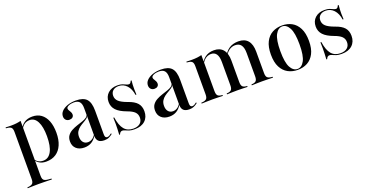

<svg xmlns="http://www.w3.org/2000/svg" viewBox="-29 -1012 3438 1785"><g transform="rotate(-20 1690.5 -120.0)"><path d="M131.5 183.9Q103.2 183.9 78.2 184.7Q53.2 185.5 23.4 186.3V177.4L36.3 176.6Q64.5 173.4 75.8 160.9Q87.1 148.4 87.1 117.7V-207.3H175V117.7Q175 137.9 179.8 150Q184.7 162.1 197.2 167.7Q209.7 173.4 230.6 175L262.1 177.4V186.3Q238.7 185.5 216.9 185.1Q195.2 184.7 174.6 184.3Q154 183.9 131.5 183.9ZM289.5 -425.8Q340.3 -425.8 376.2 -400Q412.1 -374.2 431.5 -325.4Q450.8 -276.6 450.8 -208.1Q450.8 -138.7 429.4 -89.1Q408.1 -39.5 368.1 -13.3Q328.2 12.9 271.8 12.9Q229 12.9 200.8 -6.5Q172.6 -25.8 165.3 -46L168.5 -51.6Q175 -33.9 196 -19.4Q216.9 -4.8 248.4 -4.8Q300.8 -4.8 329 -56.9Q357.3 -108.9 357.3 -207.3Q357.3 -300.8 331 -352Q304.8 -403.2 255.6 -403.2Q223.4 -403.2 200.8 -385.9Q178.2 -368.5 166.1 -338.7L162.9 -343.5Q175.8 -379.8 208.1 -402.8Q240.3 -425.8 289.5 -425.8ZM87.1 -207.3V-346.8Q87.1 -377.4 76.2 -389.9Q65.3 -402.4 34.7 -405.6L23.4 -406.5V-415.3Q41.9 -414.5 54.4 -414.1Q66.9 -413.7 79 -413.7Q106.5 -413.7 130.6 -416.5Q154.8 -419.4 175 -425V-415.3V-207.3Z M771 -207.3V-334.7Q771 -377.4 753.6 -397.2Q736.3 -416.9 698.4 -416.9Q668.5 -416.9 646.4 -406.9Q624.2 -396.8 624.2 -382.3Q624.2 -373.4 630.6 -363.3Q637.1 -353.2 643.5 -341.1Q650 -329 650 -316.1Q650 -299.2 638.3 -289.1Q626.6 -279 607.3 -279Q585.5 -279 572.2 -292.7Q558.9 -306.5 558.9 -328.2Q558.9 -357.3 580.2 -379.4Q601.6 -401.6 638.3 -414.5Q675 -427.4 721 -427.4Q795.2 -427.4 827 -392.3Q858.9 -357.3 858.9 -276.6V-207.3ZM650 11.3Q600 11.3 570.6 -15.3Q541.1 -41.9 541.1 -87.1Q541.1 -122.6 557.7 -145.2Q574.2 -167.7 600.4 -181.9Q626.6 -196 656 -205.6Q685.5 -215.3 712.1 -224.2Q738.7 -233.1 755.2 -245.6Q771.8 -258.1 771.8 -278.2L772.6 -261.3Q769.4 -245.2 754 -233.5Q738.7 -221.8 719 -210.9Q699.2 -200 679.8 -185.9Q660.5 -171.8 647.6 -150.8Q634.7 -129.8 634.7 -99.2Q634.7 -64.5 651.6 -44.4Q668.5 -24.2 698.4 -24.2Q720.2 -24.2 739.9 -36.7Q759.7 -49.2 774.2 -74.2V-63.7Q751.6 -25 721 -6.9Q690.3 11.3 650 11.3ZM858.9 -43.5Q858.9 -24.2 864.5 -15.7Q870.2 -7.3 881.5 -7.3Q893.5 -7.3 904.8 -14.1Q916.1 -21 925 -28.2L929.8 -21Q912.1 -6.5 893.1 2.4Q874.2 11.3 846.8 11.3Q808.1 11.3 789.5 -6.5Q771 -24.2 771 -60.5V-207.3H858.9Z M1146.8 11.3Q1113.7 11.3 1092.7 4.4Q1071.8 -2.4 1058.1 -9.3Q1044.4 -16.1 1032.3 -16.1Q1010.5 -16.1 1000.8 10.5H992.7Q994.4 -15.3 995.6 -42.3Q996.8 -69.4 996.8 -98Q996.8 -126.6 995.2 -157.3H1004Q1016.1 -74.2 1048.4 -36.3Q1080.6 1.6 1137.1 1.6Q1180.6 1.6 1204.4 -19Q1228.2 -39.5 1228.2 -75Q1228.2 -108.1 1206.9 -129.8Q1185.5 -151.6 1133.9 -170.2Q1066.1 -195.2 1035.1 -228.6Q1004 -262.1 1004 -309.7Q1004 -362.9 1039.1 -395.2Q1074.2 -427.4 1131.5 -427.4Q1162.1 -427.4 1181 -420.6Q1200 -413.7 1213.3 -406.9Q1226.6 -400 1238.7 -400Q1247.6 -400 1253.6 -406.5Q1259.7 -412.9 1264.5 -425.8H1273.4Q1271 -405.6 1269.8 -384.7Q1268.5 -363.7 1269 -339.9Q1269.4 -316.1 1271 -286.3H1262.1Q1253.2 -347.6 1220.6 -382.7Q1187.9 -417.7 1141.1 -417.7Q1105.6 -417.7 1084.7 -399.2Q1063.7 -380.6 1063.7 -348.4Q1063.7 -316.1 1088.3 -293.1Q1112.9 -270.2 1171 -249.2Q1233.1 -228.2 1260.5 -196.8Q1287.9 -165.3 1287.9 -116.1Q1287.9 -57.3 1250.4 -23Q1212.9 11.3 1146.8 11.3Z M1612.1 -207.3V-334.7Q1612.1 -377.4 1594.8 -397.2Q1577.4 -416.9 1539.5 -416.9Q1509.7 -416.9 1487.5 -406.9Q1465.3 -396.8 1465.3 -382.3Q1465.3 -373.4 1471.8 -363.3Q1478.2 -353.2 1484.7 -341.1Q1491.1 -329 1491.1 -316.1Q1491.1 -299.2 1479.4 -289.1Q1467.7 -279 1448.4 -279Q1426.6 -279 1413.3 -292.7Q1400 -306.5 1400 -328.2Q1400 -357.3 1421.4 -379.4Q1442.7 -401.6 1479.4 -414.5Q1516.1 -427.4 1562.1 -427.4Q1636.3 -427.4 1668.1 -392.3Q1700 -357.3 1700 -276.6V-207.3ZM1491.1 11.3Q1441.1 11.3 1411.7 -15.3Q1382.3 -41.9 1382.3 -87.1Q1382.3 -122.6 1398.8 -145.2Q1415.3 -167.7 1441.5 -181.9Q1467.7 -196 1497.2 -205.6Q1526.6 -215.3 1553.2 -224.2Q1579.8 -233.1 1596.4 -245.6Q1612.9 -258.1 1612.9 -278.2L1613.7 -261.3Q1610.5 -245.2 1595.2 -233.5Q1579.8 -221.8 1560.1 -210.9Q1540.3 -200 1521 -185.9Q1501.6 -171.8 1488.7 -150.8Q1475.8 -129.8 1475.8 -99.2Q1475.8 -64.5 1492.7 -44.4Q1509.7 -24.2 1539.5 -24.2Q1561.3 -24.2 1581 -36.7Q1600.8 -49.2 1615.3 -74.2V-63.7Q1592.7 -25 1562.1 -6.9Q1531.5 11.3 1491.1 11.3ZM1700 -43.5Q1700 -24.2 1705.6 -15.7Q1711.3 -7.3 1722.6 -7.3Q1734.7 -7.3 1746 -14.1Q1757.3 -21 1766.1 -28.2L1771 -21Q1753.2 -6.5 1734.3 2.4Q1715.3 11.3 1687.9 11.3Q1649.2 11.3 1630.6 -6.5Q1612.1 -24.2 1612.1 -60.5V-207.3H1700Z M1920.2 -2.4Q1891.9 -2.4 1866.9 -1.6Q1841.9 -0.8 1812.1 0V-8.9L1825 -9.7Q1853.2 -12.9 1864.5 -25.4Q1875.8 -37.9 1875.8 -68.5V-207.3H1963.7V-68.5Q1963.7 -37.9 1974.6 -25Q1985.5 -12.1 2012.9 -9.7L2021.8 -8.9V0Q1992.7 -0.8 1969.4 -1.6Q1946 -2.4 1920.2 -2.4ZM1875.8 -207.3V-346.8Q1875.8 -377.4 1864.9 -389.9Q1854 -402.4 1823.4 -405.6L1812.1 -406.5V-415.3Q1830.6 -414.5 1843.1 -414.1Q1855.6 -413.7 1867.7 -413.7Q1895.2 -413.7 1919.4 -416.5Q1943.5 -419.4 1963.7 -425V-415.3V-207.3ZM2121 -207.3V-299.2Q2121 -351.6 2103.2 -377.8Q2085.5 -404 2050 -404Q2014.5 -404 1987.5 -379.8Q1960.5 -355.6 1941.9 -307.3L1939.5 -311.3Q1960.5 -371 1997.2 -399.2Q2033.9 -427.4 2087.1 -427.4Q2146.8 -427.4 2177.8 -389.9Q2208.9 -352.4 2208.9 -280.6V-207.3ZM2164.5 -2.4Q2139.5 -2.4 2115.7 -1.6Q2091.9 -0.8 2062.9 0V-8.9L2071.8 -9.7Q2099.2 -12.1 2110.1 -25Q2121 -37.9 2121 -68.5V-207.3H2208.9V-68.5Q2208.9 -37.9 2219.8 -25Q2230.6 -12.1 2258.1 -9.7L2266.1 -8.9V0Q2237.9 -0.8 2214.1 -1.6Q2190.3 -2.4 2164.5 -2.4ZM2366.1 -207.3V-298.4Q2366.1 -351.6 2347.2 -377.8Q2328.2 -404 2287.9 -404Q2255.6 -404 2227.8 -383.5Q2200 -362.9 2181.5 -322.6L2178.2 -327.4Q2197.6 -375.8 2235.9 -401.6Q2274.2 -427.4 2329.8 -427.4Q2391.1 -427.4 2422.6 -389.9Q2454 -352.4 2454 -280.6V-207.3ZM2409.7 -2.4Q2383.9 -2.4 2360.1 -1.6Q2336.3 -0.8 2308.1 0V-8.9L2316.9 -9.7Q2344.4 -12.1 2355.2 -25Q2366.1 -37.9 2366.1 -68.5V-207.3H2454V-68.5Q2454 -37.9 2465.3 -25.4Q2476.6 -12.9 2504.8 -9.7L2517.7 -8.9V0Q2487.9 -0.8 2462.9 -1.6Q2437.9 -2.4 2409.7 -2.4Z M2760.5 11.3Q2707.3 11.3 2664.9 -11.7Q2622.6 -34.7 2597.6 -82.7Q2572.6 -130.6 2572.6 -207.3Q2572.6 -283.9 2597.6 -332.7Q2622.6 -381.5 2665.3 -404.4Q2708.1 -427.4 2761.3 -427.4Q2815.3 -427.4 2857.3 -404.4Q2899.2 -381.5 2924.2 -332.7Q2949.2 -283.9 2949.2 -207.3Q2949.2 -130.6 2924.2 -82.7Q2899.2 -34.7 2856.9 -11.7Q2814.5 11.3 2760.5 11.3ZM2761.3 2.4Q2802.4 2.4 2829 -46.4Q2855.6 -95.2 2855.6 -207.3Q2855.6 -319.4 2829 -369Q2802.4 -418.5 2761.3 -418.5Q2719.4 -418.5 2692.7 -369Q2666.1 -319.4 2666.1 -207.3Q2666.1 -95.2 2692.7 -46.4Q2719.4 2.4 2761.3 2.4Z M3196 11.3Q3162.9 11.3 3141.9 4.4Q3121 -2.4 3107.3 -9.3Q3093.5 -16.1 3081.5 -16.1Q3059.7 -16.1 3050 10.5H3041.9Q3043.5 -15.3 3044.8 -42.3Q3046 -69.4 3046 -98Q3046 -126.6 3044.4 -157.3H3053.2Q3065.3 -74.2 3097.6 -36.3Q3129.8 1.6 3186.3 1.6Q3229.8 1.6 3253.6 -19Q3277.4 -39.5 3277.4 -75Q3277.4 -108.1 3256 -129.8Q3234.7 -151.6 3183.1 -170.2Q3115.3 -195.2 3084.3 -228.6Q3053.2 -262.1 3053.2 -309.7Q3053.2 -362.9 3088.3 -395.2Q3123.4 -427.4 3180.6 -427.4Q3211.3 -427.4 3230.2 -420.6Q3249.2 -413.7 3262.5 -406.9Q3275.8 -400 3287.9 -400Q3296.8 -400 3302.8 -406.5Q3308.9 -412.9 3313.7 -425.8H3322.6Q3320.2 -405.6 3319 -384.7Q3317.7 -363.7 3318.1 -339.9Q3318.5 -316.1 3320.2 -286.3H3311.3Q3302.4 -347.6 3269.8 -382.7Q3237.1 -417.7 3190.3 -417.7Q3154.8 -417.7 3133.9 -399.2Q3112.9 -380.6 3112.9 -348.4Q3112.9 -316.1 3137.5 -293.1Q3162.1 -270.2 3220.2 -249.2Q3282.3 -228.2 3309.7 -196.8Q3337.1 -165.3 3337.1 -116.1Q3337.1 -57.3 3299.6 -23Q3262.1 11.3 3196 11.3Z"/></g></svg>

Font: Playfair 144pt SemiCondensed Medium
Style: Regular
Weight: 500
Width: 4
Designer: Claus Eggers Sørensen
Foundry: Claus Eggers Sørensen
Version: Version 2.203